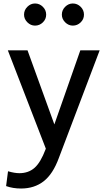

<svg xmlns="http://www.w3.org/2000/svg" viewBox="-20 -832 606 1102"><path d="M15 0ZM552 -543 318 74Q284 167 230.5 208.5Q177 250 101 250Q54 250 15 236L26 151Q64 162 91 162Q143 162 178 131.5Q213 101 242 24L243 21L25 -543H138L292 -118L441 -543ZM118 -748Q118 -774 137 -793Q156 -812 181 -812Q207 -812 226 -793Q245 -774 245 -748Q245 -722 226 -703.5Q207 -685 181 -685Q156 -685 137 -704Q118 -723 118 -748ZM335 -748Q335 -774 354 -793Q373 -812 398 -812Q424 -812 443 -793Q462 -774 462 -748Q462 -722 443 -703.5Q424 -685 398 -685Q373 -685 354 -704Q335 -723 335 -748Z"/></svg>

Font: Martel Sans SemiBold
Style: Regular
Weight: 600
Designer: Dan Reynolds and Mathieu Réguer
Foundry: Dan Reynolds and Mathieu Réguer
Version: Version 1.002; ttfautohint (v1.1) -l 5 -r 5 -G 72 -x 0 -D la